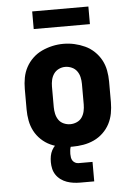

<svg xmlns="http://www.w3.org/2000/svg" viewBox="-61 -773 722 1021"><g transform="rotate(-5 300.0 -262.5)"><path d="M300 8Q270 8 240.5 3Q211 -2 184 -14.5Q157 -27 135 -48Q113 -69 99.5 -95Q86 -121 80.5 -150.5Q75 -180 75 -210V-320Q75 -350 80.5 -379.5Q86 -409 100 -435Q114 -461 136 -482Q158 -503 185 -515.5Q212 -528 241 -534.5Q270 -541 300 -541Q330 -541 359 -534.5Q388 -528 415 -515.5Q442 -503 464 -482Q486 -461 500 -435Q514 -409 519.5 -379.5Q525 -350 525 -320V-210Q525 -180 519.5 -150.5Q514 -121 500.5 -95Q487 -69 465 -48Q443 -27 416 -14.5Q389 -2 359.5 3Q330 8 300 8ZM300 -112Q318 -112 335 -119.5Q352 -127 362 -141.5Q372 -156 376 -174Q380 -192 380 -210V-320Q380 -338 376 -356Q372 -374 361.5 -388.5Q351 -403 334 -410.5Q317 -418 299 -418Q281 -418 264.5 -410Q248 -402 238 -387.5Q228 -373 224 -355.5Q220 -338 220 -320V-210Q220 -192 224 -174Q228 -156 238 -141.5Q248 -127 265 -119.5Q282 -112 300 -112ZM400 202H325Q307 202 289 199.5Q271 197 254 191Q237 185 222 174Q207 163 197 148Q187 133 183 115.5Q179 98 179 80Q179 63 182 47Q185 31 192.5 17Q200 3 211.5 -8.5Q223 -20 237.5 -27Q252 -34 268 -37Q284 -40 300 -40V0Q296 0 293.5 4Q291 8 290 12Q289 16 288 20.5Q287 25 287 29Q287 33 286.5 37.5Q286 42 286 46Q286 55 287.5 64.5Q289 74 294 81.5Q299 89 307.5 93.5Q316 98 325 98H400ZM450 -633H150V-727H450Z"/></g></svg>

Font: Iosevka Curly Slab HvEx
Style: Regular
Weight: 900
Width: 7
Monospace: yes
Designer: Belleve Invis
Foundry: Belleve Invis
Version: Version 11.1.0; ttfautohint (v1.8.3)